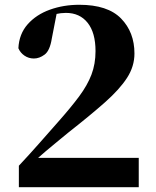

<svg xmlns="http://www.w3.org/2000/svg" viewBox="-20 -784 653 804"><path d="M59 0V-90Q103 -137 144 -183.5Q185 -230 222 -272Q277 -334 311.5 -380.5Q346 -427 363 -471.5Q380 -516 380 -570Q380 -647 347 -688.5Q314 -730 256 -730Q235 -730 213 -725Q191 -720 168 -709L218 -731L197 -623Q189 -572 167 -555.5Q145 -539 122 -539Q100 -539 82.5 -551Q65 -563 57 -582Q60 -642 96 -682.5Q132 -723 189 -743.5Q246 -764 312 -764Q431 -764 487 -706.5Q543 -649 543 -560Q543 -506 512 -458Q481 -410 419.5 -355.5Q358 -301 265 -228Q247 -213 223 -193.5Q199 -174 172.5 -151.5Q146 -129 119 -105L131 -143V-123H561V0Z"/></svg>

Font: Noto Serif TC ExtraLight Black
Style: Regular
Weight: 900
Version: Version 2.003-H1;hotconv 1.1.1;makeotfexe 2.6.0